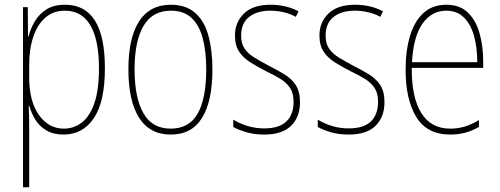

<svg xmlns="http://www.w3.org/2000/svg" viewBox="-20 -557 2106 809"><path d="M254 -537Q422 -537 422 -270Q422 -127 375 -58.5Q328 10 248 10Q205 10 175.5 -7.5Q146 -25 129 -52.5Q112 -80 104 -110H101Q103 -76 103 -21V232H77V-527H97L98 -403H100Q109 -438 127.5 -468.5Q146 -499 176.5 -518Q207 -537 254 -537ZM253 -512Q205 -512 171.5 -483Q138 -454 120.5 -402.5Q103 -351 103 -284V-232Q103 -130 144 -72.5Q185 -15 249 -15Q291 -15 324.5 -40.5Q358 -66 377.5 -122Q397 -178 397 -270Q397 -388 361 -450Q325 -512 253 -512Z M875 -264Q875 -131 831.5 -60.5Q788 10 700 10Q611 10 566 -61Q521 -132 521 -265Q521 -397 566 -467Q611 -537 700 -537Q763 -537 802 -503Q841 -469 858 -407.5Q875 -346 875 -264ZM547 -265Q547 -146 584 -80.5Q621 -15 699 -15Q777 -15 813 -78.5Q849 -142 849 -265Q849 -339 834.5 -394.5Q820 -450 787.5 -481Q755 -512 700 -512Q622 -512 584.5 -447.5Q547 -383 547 -265Z M1244 -126Q1244 -64 1206.5 -27Q1169 10 1093 10Q1051 10 1017.5 0Q984 -10 963 -22V-53Q990 -36 1023.5 -26Q1057 -16 1093 -16Q1157 -16 1187 -45.5Q1217 -75 1217 -128Q1217 -164 1202.5 -186Q1188 -208 1162.5 -224Q1137 -240 1103 -256Q1066 -275 1035.5 -294Q1005 -313 987.5 -339.5Q970 -366 970 -408Q970 -463 1008 -500Q1046 -537 1120 -537Q1154 -537 1184.5 -529.5Q1215 -522 1238 -509L1226 -486Q1206 -498 1177 -505Q1148 -512 1119 -512Q1063 -512 1029.5 -485.5Q996 -459 996 -407Q996 -374 1010 -353Q1024 -332 1049.5 -316Q1075 -300 1109 -282Q1146 -263 1176.5 -245Q1207 -227 1225.5 -199.5Q1244 -172 1244 -126Z M1600 -126Q1600 -64 1562.5 -27Q1525 10 1449 10Q1407 10 1373.5 0Q1340 -10 1319 -22V-53Q1346 -36 1379.5 -26Q1413 -16 1449 -16Q1513 -16 1543 -45.5Q1573 -75 1573 -128Q1573 -164 1558.5 -186Q1544 -208 1518.5 -224Q1493 -240 1459 -256Q1422 -275 1391.5 -294Q1361 -313 1343.5 -339.5Q1326 -366 1326 -408Q1326 -463 1364 -500Q1402 -537 1476 -537Q1510 -537 1540.5 -529.5Q1571 -522 1594 -509L1582 -486Q1562 -498 1533 -505Q1504 -512 1475 -512Q1419 -512 1385.5 -485.5Q1352 -459 1352 -407Q1352 -374 1366 -353Q1380 -332 1405.5 -316Q1431 -300 1465 -282Q1502 -263 1532.5 -245Q1563 -227 1581.5 -199.5Q1600 -172 1600 -126Z M1861 -537Q1918 -537 1952 -503.5Q1986 -470 2001 -415.5Q2016 -361 2016 -298V-271H1715Q1714 -147 1755 -81Q1796 -15 1877 -15Q1909 -15 1937.5 -23.5Q1966 -32 1998 -51V-22Q1972 -7 1942.5 1.5Q1913 10 1877 10Q1779 10 1734 -64Q1689 -138 1689 -263Q1689 -343 1707.5 -405Q1726 -467 1764 -502Q1802 -537 1861 -537ZM1861 -512Q1799 -512 1760.5 -458Q1722 -404 1716 -295H1991Q1991 -356 1977.5 -405Q1964 -454 1935 -483Q1906 -512 1861 -512Z"/></svg>

Font: Noto Sans Tamil Condensed Thin
Style: Regular
Weight: 100
Width: 3
Designer: Jelle Bosma - Monotype Design Team
Foundry: Monotype Imaging Inc.
Version: Version 2.004; ttfautohint (v1.8.4.7-5d5b)